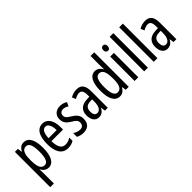

<svg xmlns="http://www.w3.org/2000/svg" viewBox="79 -1753 2987 2987"><g transform="rotate(-45 1572.0 -260.0)"><path d="M263 -547C215 -547 175 -522 146 -464H141L131 -537H65V240H146V0C146 -20 144 -44 142 -72H146C171 -20 216 10 268 10C366 10 421 -92 421 -269C421 -454 366 -547 263 -547ZM245 -477C312 -477 338 -407 338 -268C338 -127 308 -61 246 -61C178 -61 146 -124 146 -265V-285C146 -417 178 -477 245 -477Z M677 -546C564 -546 505 -447 505 -265C505 -109 558 10 695 10C741 10 782 -1 820 -24V-96C780 -70 743 -59 704 -59C625 -59 587 -123 585 -253H840V-309C840 -442 787 -546 677 -546ZM677 -480C737 -480 764 -405 764 -317H586C591 -428 622 -480 677 -480Z M1187 -144C1187 -226 1142 -265 1076 -307C1013 -345 991 -365 991 -408C991 -450 1019 -478 1064 -478C1097 -478 1128 -466 1156 -447L1186 -512C1149 -535 1109 -547 1063 -547C974 -547 913 -491 913 -406C913 -323 958 -283 1025 -242C1085 -208 1107 -183 1107 -141C1107 -92 1079 -63 1032 -63C988 -63 942 -80 913 -104V-20C943 -3 985 10 1035 10C1131 10 1187 -45 1187 -144Z M1432 -547C1381 -547 1334 -534 1292 -508L1318 -447C1356 -469 1389 -480 1419 -480C1470 -480 1491 -442 1491 -360V-325L1430 -322C1317 -317 1253 -256 1253 -150C1253 -65 1290 10 1373 10C1429 10 1468 -18 1496 -74H1498L1510 0H1572V-362C1572 -480 1533 -547 1432 -547ZM1492 -266V-212C1492 -114 1457 -56 1401 -56C1360 -56 1336 -86 1336 -152C1336 -222 1371 -259 1444 -263Z M1834 10C1886 10 1923 -17 1952 -68H1957L1968 0H2033V-760H1952V-542C1952 -521 1953 -498 1955 -468H1951C1924 -519 1880 -547 1831 -547C1732 -547 1677 -447 1677 -268C1677 -87 1731 10 1834 10ZM1853 -59C1789 -59 1760 -130 1760 -268C1760 -402 1788 -475 1851 -475C1921 -475 1952 -412 1952 -274V-244C1952 -120 1918 -59 1853 -59Z M2204 -739C2173 -739 2156 -719 2156 -681C2156 -645 2174 -624 2204 -624C2234 -624 2250 -645 2250 -681C2250 -718 2235 -739 2204 -739ZM2243 -537H2162V0H2243Z M2454 0V-760H2373V0Z M2664 0V-760H2583V0Z M2941 -547C2890 -547 2843 -534 2801 -508L2827 -447C2865 -469 2898 -480 2928 -480C2979 -480 3000 -442 3000 -360V-325L2939 -322C2826 -317 2762 -256 2762 -150C2762 -65 2799 10 2882 10C2938 10 2977 -18 3005 -74H3007L3019 0H3081V-362C3081 -480 3042 -547 2941 -547ZM3001 -266V-212C3001 -114 2966 -56 2910 -56C2869 -56 2845 -86 2845 -152C2845 -222 2880 -259 2953 -263Z"/></g></svg>

Font: Noto Sans UI Condensed
Style: Regular
Weight: 400
Width: 3
Designer: Monotype Design Team
Foundry: Monotype Imaging Inc.
Version: Version 1.901